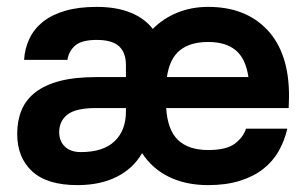

<svg xmlns="http://www.w3.org/2000/svg" viewBox="-20 -529 895 558"><path d="M205 9Q117 9 73.5 -31Q30 -71 30 -140Q30 -178 42.5 -208.5Q55 -239 82.5 -260.5Q110 -282 153.5 -293.5Q197 -305 260 -305H346V-340Q346 -376 326 -394.5Q306 -413 261 -413Q218 -413 199 -397Q180 -381 176 -355H50Q52 -388 65.5 -416.5Q79 -445 104.5 -465.5Q130 -486 169 -497.5Q208 -509 261 -509Q318 -509 359 -492.5Q400 -476 424 -445Q455 -476 496 -492.5Q537 -509 585 -509Q694 -509 757 -442Q820 -375 820 -250Q820 -236 819.5 -229Q819 -222 819 -219V-215H463Q467 -151 497.5 -122Q528 -93 585 -93Q638 -93 662.5 -111.5Q687 -130 695 -155H815Q807 -120 790 -90Q773 -60 745 -38Q717 -16 677 -3.5Q637 9 585 9Q520 9 471 -15Q422 -39 393 -84Q367 -39 319 -15Q271 9 205 9ZM585 -407Q533 -407 503 -383Q473 -359 465 -305H702Q694 -359 665 -383Q636 -407 585 -407ZM215 -87Q280 -87 313 -118.5Q346 -150 346 -205V-215H260Q200 -215 176 -196Q152 -177 152 -145Q152 -119 168.5 -103Q185 -87 215 -87Z"/></svg>

Font: PT Root UI Bold
Style: Regular
Weight: 700
Designer: Vitaly Kuzmin
Foundry: ParaType Ltd.
Version: Version 2.000G